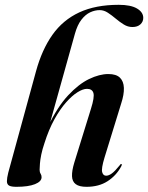

<svg xmlns="http://www.w3.org/2000/svg" viewBox="-20 -748 600 778"><path d="M160 -167.5Q177.5 -223 200.5 -264.5Q223.5 -306 247.8 -333.2Q272 -360.5 294 -374.2Q316 -388 332.5 -388Q353.5 -388 358.5 -371.2Q363.5 -354.5 348.5 -307L281 -89Q271 -56 271.8 -34.2Q272.5 -12.5 286.8 -1.8Q301 9 330.5 9Q380.5 9 415.5 -13.5Q450.5 -36 470.5 -72.5Q473.5 -78 473.5 -80.8Q473.5 -83.5 471.5 -83.5Q470 -84 468.8 -82.8Q467.5 -81.5 464.5 -77.5Q445.5 -54 433 -45Q420.5 -36 410 -36Q398 -36 394 -50.5Q390 -65 403.5 -109.5L471 -328.5Q483 -365 482 -391.8Q481 -418.5 466 -433.2Q451 -448 419 -448Q383 -448 341 -427.8Q299 -407.5 256.2 -361.8Q213.5 -316 176 -238L179 -237L283.5 -611Q293.5 -647 309.8 -668Q326 -689 345.2 -698Q364.5 -707 384 -707Q401 -707 417 -696.5Q433 -686 449 -672.5Q465 -659 481.5 -648.8Q498 -638.5 516.5 -638.5Q537 -638.5 548.8 -649.2Q560.5 -660 560.5 -675.5Q560.5 -698.5 535.2 -713.5Q510 -728.5 461 -728.5Q367.5 -728.5 301.2 -697.8Q235 -667 192.5 -607Q150 -547 126 -459.5L13.5 -48.5Q8 -26.5 8 -13.8Q8 -1 16.8 4Q25.5 9 46.5 9Q95 9 121.8 -1.8Q148.5 -12.5 148.5 -30Q148.5 -38 144.5 -44.2Q140.5 -50.5 140.5 -60Q140.5 -69.5 141.8 -85Q143 -100.5 147.2 -121.5Q151.5 -142.5 160 -167.5Z"/></svg>

Font: Fraunces 120pt SemiBold
Style: Italic
Weight: 600
Italic angle: -16°
Version: Version 1.000;[b76b70a41]